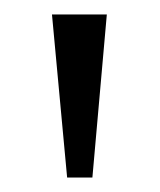

<svg xmlns="http://www.w3.org/2000/svg" viewBox="-20 -734 221 266"><path d="M73 -488 52 -714H128L108 -488Z"/></svg>

Font: Noto Serif Thai Light
Style: Regular
Weight: 300
Version: Version 2.001